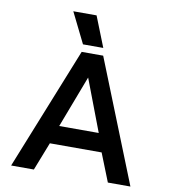

<svg xmlns="http://www.w3.org/2000/svg" viewBox="-97 -998 956 1081"><g transform="rotate(10 381.0 -458.0)"><path d="M234 -916H367L436 -742H320ZM320 -699H443L722 0H593L529 -161H233L170 0H40ZM494 -266 381 -563 268 -266Z"/></g></svg>

Font: Prompt Medium
Style: Regular
Weight: 500
Designer: Katatrad Team
Foundry: CadsonDemak
Version: Version 1.000